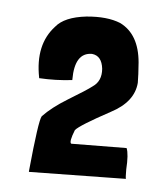

<svg xmlns="http://www.w3.org/2000/svg" viewBox="-35 -688 327 387"><g transform="rotate(5 128.0 -494.5)"><path d="M37 -333V-335Q47 -438 53 -447Q71 -466 102 -485Q140 -508 150 -516Q168 -528 166 -553Q163 -579 143 -581Q108 -581 108 -526V-525Q75 -521 41 -523V-524Q28 -590 64 -629Q81 -650 125 -655Q167 -659 194 -648Q233 -629 238 -572Q240 -546 240 -531Q237 -492 191 -468Q130 -435 122 -425Q112 -400 117 -397L229 -398Q234 -386 232 -355Q232 -338 233 -336Z"/></g></svg>

Font: Londrina Solid
Style: Regular
Weight: 400
Designer: Marcelo Magalhaes
Foundry: Marcelo Magalh„es
Version: Version 1.001 2011